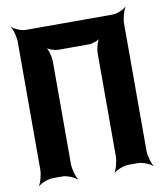

<svg xmlns="http://www.w3.org/2000/svg" viewBox="-85 -809 793 906"><g transform="rotate(-10 312.0 -355.5)"><path d="M557 -50V-661C557 -685 568 -722 577 -735L576 -737C565 -725 532 -711 511 -711H95C74 -711 41 -725 30 -737L29 -735C38 -722 48 -685 48 -661V-50C48 -26 38 11 29 24L30 26C42 14 77 0 100 0H144C167 0 201 14 213 26L215 24C206 11 195 -26 195 -50V-542C195 -566 184 -606 171 -618L169 -616C179 -603 211 -592 230 -592H376C395 -592 426 -603 436 -616L434 -618C421 -606 410 -566 410 -542V-50C410 -26 400 11 391 24L392 26C404 14 439 0 462 0H506C529 0 564 14 576 26L577 24C568 11 557 -26 557 -50Z"/></g></svg>

Font: Asimov
Style: EdgeExtreme
Weight: 500
Designer: Google
Version: Version 2.000980: 2014